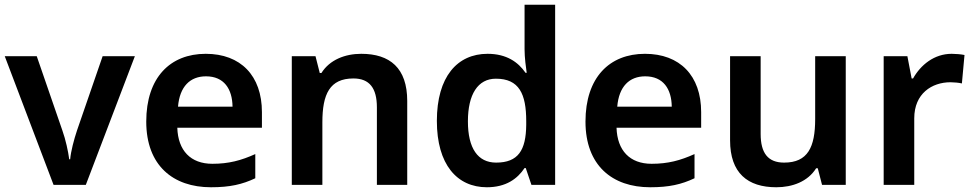

<svg xmlns="http://www.w3.org/2000/svg" viewBox="-20 -780 4108 810"><path d="M206 0H342L549 -543H413L305 -230C292 -191 279 -142 276 -108H272C268 -140 257 -191 243 -230L135 -543H0Z M848 -553C698 -553 597 -453 597 -267C597 -82 710 10 870 10C950 10 1002 -2 1057 -28V-130C997 -103 945 -89 876 -89C784 -89 731 -145 728 -241H1085V-307C1085 -461 995 -553 848 -553ZM849 -458C925 -458 960 -405 961 -330H731C738 -415 782 -458 849 -458Z M1504 -553C1436 -553 1371 -528 1336 -472H1329L1311 -543H1211V0H1340V-264C1340 -383 1371 -449 1471 -449C1539 -449 1570 -408 1570 -327V0H1698V-354C1698 -493 1625 -553 1504 -553Z M2034 10C2115 10 2163 -26 2193 -71H2198L2222 0H2322V-760H2193V-572C2193 -537 2199 -493 2202 -473H2197C2166 -518 2117 -553 2037 -553C1909 -553 1823 -456 1823 -270C1823 -86 1908 10 2034 10ZM2073 -94C1996 -94 1954 -154 1954 -268C1954 -382 1996 -448 2072 -448C2170 -448 2200 -384 2200 -269V-253C2199 -146 2166 -94 2073 -94Z M2701 -553C2551 -553 2450 -453 2450 -267C2450 -82 2563 10 2723 10C2803 10 2855 -2 2910 -28V-130C2850 -103 2798 -89 2729 -89C2637 -89 2584 -145 2581 -241H2938V-307C2938 -461 2848 -553 2701 -553ZM2702 -458C2778 -458 2813 -405 2814 -330H2584C2591 -415 2635 -458 2702 -458Z M3548 -543H3419V-278C3419 -159 3388 -94 3288 -94C3220 -94 3189 -134 3189 -215V-543H3060V-188C3060 -50 3134 10 3255 10C3323 10 3388 -14 3423 -70H3430L3448 0H3548Z M3995 -553C3921 -553 3864 -506 3832 -449H3826L3808 -543H3708V0H3837V-281C3837 -385 3911 -433 3990 -433C4004 -433 4026 -431 4038 -428L4049 -548C4035 -551 4012 -553 3995 -553Z"/></svg>

Font: Noto Sans Balinese SemiBold
Style: Regular
Weight: 600
Designer: Aditya Bayu, David Williams
Foundry: David Williams
Version: Version 2.005